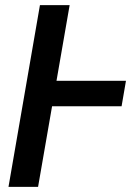

<svg xmlns="http://www.w3.org/2000/svg" viewBox="-20 -731 521 751"><path d="M472.7 -415 455.6 -315.4H155.8L173.3 -415ZM252.4 -710.9 128.9 0H13.2L136.2 -710.9Z"/></svg>

Font: Roboto Condensed Medium
Style: Italic
Weight: 500
Italic angle: -12°
Designer: Christian Robertson
Foundry: Google
Version: Version 3.0; 2020